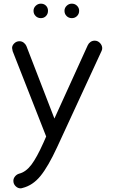

<svg xmlns="http://www.w3.org/2000/svg" viewBox="-20 -740 621 1048"><path d="M538 -478Q538 -468 534 -461L292 63Q243 169 201 220.5Q159 272 103 286Q97 288 92 288Q77 288 65 276Q53 264 53 247Q53 234 62 223Q71 212 84 208Q121 199 151 159.5Q181 120 218 37L232 5L49 -461Q46 -476 46 -478Q46 -492 58 -503.5Q70 -515 86 -515Q99 -515 109 -507.5Q119 -500 124 -489L277 -93L459 -493Q464 -504 474 -511Q484 -518 497 -518Q513 -518 525 -506Q537 -494 538 -478ZM163 -681Q163 -697 175 -708.5Q187 -720 203 -720Q220 -720 231 -709Q242 -698 242 -681Q242 -664 231 -652.5Q220 -641 203 -641Q186 -641 174.5 -652.5Q163 -664 163 -681ZM332 -681Q332 -697 344 -708.5Q356 -720 372 -720Q389 -720 400.5 -708.5Q412 -697 412 -681Q412 -664 400.5 -652.5Q389 -641 372 -641Q355 -641 343.5 -652.5Q332 -664 332 -681Z"/></svg>

Font: Tsukimi Rounded Medium
Style: Regular
Weight: 500
Designer: Takashi Funayama
Foundry: Takashi Funayama
Version: Version 1.032; ttfautohint (v1.8.3)